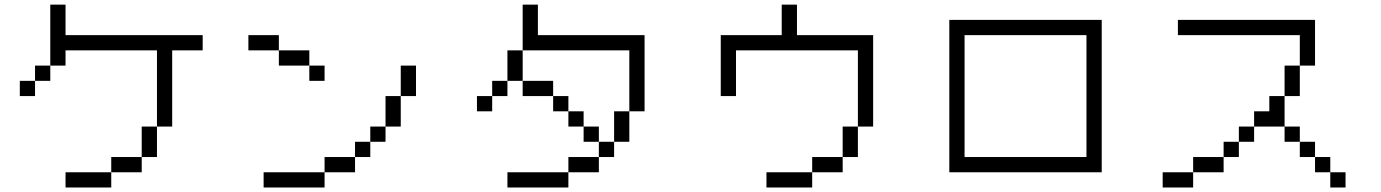

<svg xmlns="http://www.w3.org/2000/svg" viewBox="-20 -887 6040 840"><path d="M600 -133.3H466.7V-200H600ZM600 -333.3H666.7V-200H600ZM133.3 -466.7H66.7V-533.3H133.3ZM133.3 -533.3V-600H200V-533.3ZM733.3 -333.3H666.7V-666.7H266.7V-600H200V-866.7H266.7V-733.3H866.7V-666.7H733.3ZM266.7 -66.7V-133.3H466.7V-66.7Z M1600 -266.7V-333.3H1666.7V-266.7ZM1600 -200H1533.3V-266.7H1600ZM1133.3 -66.7V-133.3H1400V-66.7ZM1733.3 -333.3H1666.7V-466.7H1733.3ZM1733.3 -466.7V-600H1800V-466.7ZM1400 -133.3V-200H1533.3V-133.3ZM1400 -600V-533.3H1333.3V-600ZM1066.7 -733.3H1200V-666.7H1066.7ZM1200 -666.7H1333.3V-600H1200Z M2600 -133.3H2466.7V-200H2600ZM2600 -333.3V-266.7H2533.3V-333.3ZM2600 -266.7H2666.7V-200H2600ZM2133.3 -466.7V-400H2066.7V-466.7ZM2133.3 -533.3H2200V-466.7H2133.3ZM2733.3 -266.7H2666.7V-400H2733.3ZM2733.3 -400V-666.7H2266.7V-866.7H2333.3V-733.3H2800V-400ZM2266.7 -466.7V-533.3H2400V-466.7ZM2266.7 -666.7V-533.3H2200V-666.7ZM2400 -466.7H2466.7V-400H2400ZM2533.3 -333.3H2466.7V-400H2533.3ZM2200 -66.7V-133.3H2466.7V-66.7Z M3533.3 -133.3V-66.7H3333.3V-133.3ZM3533.3 -200H3666.7V-133.3H3533.3ZM3666.7 -333.3H3733.3V-200H3666.7ZM3133.3 -466.7V-733.3H3400V-866.7H3466.7V-733.3H3800V-333.3H3733.3V-666.7H3200V-466.7Z M4800 -133.3H4133.3V-800H4800ZM4200 -733.3V-200H4733.3V-733.3Z M5600 -333.3H5666.7V-266.7H5600ZM5600 -466.7V-333.3H5466.7V-400H5533.3V-466.7ZM5600 -600H5666.7V-466.7H5600ZM5733.3 -800V-600H5666.7V-733.3H5133.3V-800ZM5733.3 -133.3V-200H5800V-133.3ZM5733.3 -266.7V-200H5666.7V-266.7ZM5866.7 -133.3V-66.7H5800V-133.3ZM5400 -266.7V-333.3H5466.7V-266.7ZM5400 -200H5333.3V-266.7H5400ZM5066.7 -66.7V-133.3H5200V-66.7ZM5200 -133.3V-200H5333.3V-133.3Z"/></svg>

Font: Galmuri14 Regular
Style: Regular
Weight: 400
Designer: Lee Minseo (quiple)
Version: Version 2.399;hotconv 1.1.1;makeotfexe 2.6.0 DEVELOPMENT